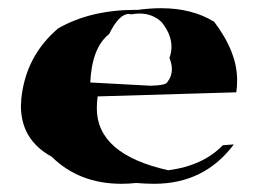

<svg xmlns="http://www.w3.org/2000/svg" viewBox="-20 -516 626 468"><path d="M356 -68Q335 -68 312 -70Q294 -68 276 -68Q173 -68 106 -134Q31 -175 31 -258L32 -276Q43 -380 122 -447Q201 -492 311 -492H316Q346 -496 373 -496Q448 -496 502 -463Q558 -389 558 -321Q558 -305 556 -291L218 -281Q216 -266 216 -252Q216 -140 390 -101Q475 -112 523 -162L550 -164Q478 -68 356 -68ZM347 -307Q385 -308 388 -316Q399 -330 399 -347Q399 -360 393 -375Q398 -388 398 -402Q398 -432 374 -462Q352 -483 320 -483Q311 -483 300 -481L294 -482Q270 -482 246 -433Q204 -400 200 -315Z"/></svg>

Font: Xiangcui Kesong Xiangcui Kesong
Style: Regular
Weight: 400
Version: Version 1.501;March 28, 2024;FontCreator 14.0.0.2814 64-bit